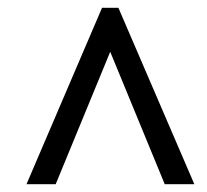

<svg xmlns="http://www.w3.org/2000/svg" viewBox="-20 -734 532 493"><path d="M242 -714H284L479 -261H403L263 -601L123 -261H48Z"/></svg>

Font: Noto Serif NarrowExtraBold
Style: Italic
Weight: 800
Width: 4
Italic angle: -12°
Designer: Monotype Design Team
Foundry: Monotype Imaging Inc.
Version: Version 1.001